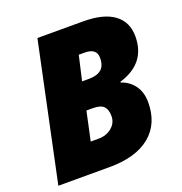

<svg xmlns="http://www.w3.org/2000/svg" viewBox="-129 -827 891 939"><g transform="rotate(-20 317.0 -357.0)"><path d="M167 -713.9H404.8Q510.7 -713.9 565.4 -673.6Q620.1 -633.3 620.1 -558.1Q620.1 -417.5 475.1 -374V-370.1Q518.1 -356 543.5 -320.6Q568.8 -285.2 568.8 -233.9Q568.8 -122.1 494.4 -61Q419.9 0 283.2 0H16.1ZM299.8 -439.9H335Q377.9 -439.9 399.9 -458.5Q421.9 -477.1 421.9 -518.1Q421.9 -567.9 359.9 -567.9H329.1ZM271 -298.8 238.8 -148.9H278.8Q320.8 -148.9 348.9 -172.6Q377 -196.3 377 -231.9Q377 -265.6 360.8 -282.2Q344.7 -298.8 304.2 -298.8Z"/></g></svg>

Font: Open Sans Extrabold
Style: Italic
Weight: 800
Italic angle: -12°
Foundry: Ascender Corporation
Version: Version 1.10